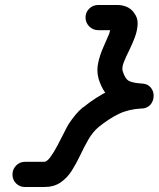

<svg xmlns="http://www.w3.org/2000/svg" viewBox="-20 -611 636 770"><path d="M323 -541Q323 -562 338 -576.5Q353 -591 374 -591Q393 -591 412.5 -591Q432 -591 451 -591Q469 -591 486 -584.5Q503 -578 515 -563Q533 -541 532 -515Q531 -489 521 -462Q511 -435 498 -409Q485 -383 476.5 -361.5Q468 -340 472 -325Q472 -325 472 -325Q472 -325 472 -325Q472 -325 472 -325.5Q472 -326 472 -326Q482 -293 499 -285.5Q516 -278 549 -276Q573 -275 585 -259.5Q597 -244 596 -226Q596 -207 584 -192Q572 -177 548 -176Q495 -173 456 -154Q417 -135 376 -102Q376 -102 376 -102Q376 -102 376 -102Q376 -102 376 -102Q376 -102 376 -102Q352 -82 334.5 -51.5Q317 -21 301.5 12Q286 45 267.5 74Q249 103 222.5 121Q196 139 157 139Q138 139 118.5 139Q99 139 80 139Q59 139 44.5 124.5Q30 110 30 89Q30 68 44.5 53Q59 38 80 38Q99 38 118.5 38Q138 38 157 38Q168 38 182 19Q196 0 210.5 -27.5Q225 -55 237 -79Q249 -103 255 -113Q267 -131 281 -148.5Q295 -166 312 -180Q312 -180 312 -180Q312 -180 312 -180Q313 -180 313 -180Q313 -180 313 -180Q366 -223 420 -248.5Q474 -274 544 -276Q568 -277 580 -261Q592 -245 591 -226Q591 -206 579 -190Q567 -174 543 -176Q479 -179 437 -205.5Q395 -232 375 -296Q375 -296 375 -296.5Q375 -297 375 -297Q375 -297 375 -297Q375 -297 375 -297Q367 -326 373.5 -357.5Q380 -389 393.5 -419.5Q407 -450 418 -476Q421 -485 423.5 -496Q426 -507 430 -515Q431 -517 431 -513Q431 -509 432 -507Q436 -500 441 -496Q447 -490 451 -490Q432 -490 412.5 -490Q393 -490 374 -490Q353 -490 338 -505Q323 -520 323 -541Z"/></svg>

Font: FRB American Cursive Guidelines Arrows Ultra
Style: Bold Italic
Weight: 1000
Italic angle: -25°
Version: Version 2.0;Modular Font Editor K font №1